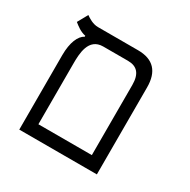

<svg xmlns="http://www.w3.org/2000/svg" viewBox="-141 -745 868 878"><g transform="rotate(30 293.0 -306.0)"><path d="M70.3 0H480V-459.5C480 -542.5 440.4 -585.9 359.4 -585.9H147.5C121.1 -585.9 96.7 -601.1 82 -611.8L52.2 -558.1C68.8 -544.9 89.8 -527.8 117.2 -522.5V-517.6C89.8 -503.4 70.3 -460.9 70.3 -393.1ZM212.9 -521H343.3C392.1 -521 416 -493.7 416 -435.1V-64.9H133.8V-383.8C133.8 -437 135.7 -521 212.9 -521Z"/></g></svg>

Font: Cascadia Mono Light
Style: Regular
Weight: 300
Monospace: yes
Designer: Aaron Bell
Foundry: Saja Typeworks
Version: Version 2404.023